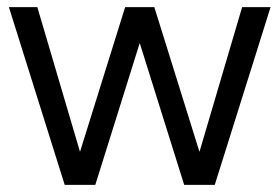

<svg xmlns="http://www.w3.org/2000/svg" viewBox="-20 -520 786 540"><path d="M162 0 5 -500H85L205 -93L332 -500H414L541 -93L661 -500H741L584 0H498L373 -399L248 0Z"/></svg>

Font: Questrial
Style: Regular
Weight: 400
Designer: Joe Prince, Laura Meseguer
Foundry: Joe Prince, Laura Meseguer
Version: Version 2.000; ttfautohint (v1.8.3)